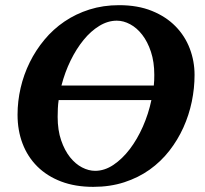

<svg xmlns="http://www.w3.org/2000/svg" viewBox="-20 -707 792 743"><path d="M207 -319.8Q204.6 -304.2 203.9 -287.8Q203.1 -271.5 203.1 -254.9Q203.1 -203.1 216.6 -164.1Q230 -125 251 -98.6Q272 -72.3 297.6 -59.1Q323.2 -45.9 348.1 -45.9Q384.3 -45.9 418.7 -68.8Q453.1 -91.8 482.2 -129.9Q511.2 -168 533 -217.3Q554.7 -266.6 565.9 -319.8ZM577.1 -417Q577.1 -467.3 564.2 -506.3Q551.3 -545.4 530.5 -572.3Q509.8 -599.1 483.9 -613Q458 -627 432.1 -627Q397.5 -627 364.5 -606.9Q331.5 -586.9 303.5 -552.5Q275.4 -518.1 253.2 -472.7Q231 -427.2 217.8 -376H575.2Q576.2 -386.7 576.7 -396.5Q577.1 -406.2 577.1 -417ZM732.9 -417Q732.9 -365.7 722.2 -313.7Q711.4 -261.7 689.7 -213.6Q668 -165.5 635.3 -123.5Q602.5 -81.5 559.1 -50.5Q515.6 -19.5 460.9 -1.7Q406.2 16.1 340.8 16.1Q271 16.1 216.6 -4.6Q162.1 -25.4 124.5 -62.7Q86.9 -100.1 67.4 -151.1Q47.9 -202.1 47.9 -263.2Q47.9 -314.9 59.8 -366.7Q71.8 -418.5 95 -465.6Q118.2 -512.7 151.9 -553.2Q185.5 -593.8 229.2 -623.5Q272.9 -653.3 326.2 -670.2Q379.4 -687 440.9 -687Q513.2 -687 567.9 -664.8Q622.6 -642.6 659.2 -605.2Q695.8 -567.9 714.4 -519Q732.9 -470.2 732.9 -417Z"/></svg>

Font: Charis SIL CyrE
Style: Bold Italic
Weight: 700
Italic angle: -11°
Foundry: SIL International
Version: Version 5.000